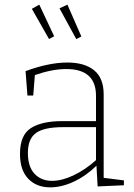

<svg xmlns="http://www.w3.org/2000/svg" viewBox="-20 -799 577 826"><path d="M426 -34 513 -23V-2L400 3L395 -86Q350 -42 297.5 -17.5Q245 7 196 7Q137 7 101.5 -30Q66 -67 66 -137Q66 -218 113 -248Q160 -278 248 -278H393V-387Q393 -502 265 -502Q205 -502 130 -476L123 -388H98L90 -493Q190 -530 270 -530Q344 -530 385 -496.5Q426 -463 426 -393ZM204 -21Q246 -21 296 -44.5Q346 -68 393 -110V-252H252Q170 -252 135 -227Q100 -202 100 -141Q100 -82 128.5 -51.5Q157 -21 204 -21ZM213 -643 191 -631 117 -761 149 -779ZM330 -642 308 -631 236 -763 270 -779Z"/></svg>

Font: Bitter Pro ExtraLight
Style: Regular
Weight: 275
Designer: Sol Matas, and Bitter project Authors
Foundry: Sol Matas
Version: Version 1.010